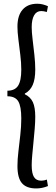

<svg xmlns="http://www.w3.org/2000/svg" viewBox="-20 -840 304 1051"><path d="M178.5 191.5Q125 191.5 100.2 162.8Q75.5 134 75.5 69Q75.5 33 80.8 -11Q86 -55 91.2 -101.8Q96.5 -148.5 96.5 -191.5Q96.5 -258 79.8 -285.5Q63 -313 20.5 -313V-343.5Q61.5 -343.5 79 -370.8Q96.5 -398 96.5 -458.5Q96.5 -496 91.2 -539.2Q86 -582.5 80.8 -623.5Q75.5 -664.5 75.5 -694Q75.5 -755 103.8 -787.2Q132 -819.5 184 -819.5Q200 -819.5 214.5 -815.8Q229 -812 242.5 -806L236.5 -774.5Q224 -777.5 218 -778.5Q212 -779.5 205.5 -779.5Q180 -779.5 166.8 -756.2Q153.5 -733 153.5 -691.5Q153.5 -664.5 158.5 -623.8Q163.5 -583 168.2 -539.5Q173 -496 173 -459.5Q173 -406.5 159 -374.8Q145 -343 116 -328V-324Q146.5 -309.5 159.8 -281Q173 -252.5 173 -200.5Q173 -172 170 -135.5Q167 -99 163.2 -61.5Q159.5 -24 156.5 9Q153.5 42 153.5 64Q153.5 109 166 129Q178.5 149 205.5 149Q222 149 236.5 143L242.5 178.5Q210.5 191.5 178.5 191.5Z"/></svg>

Font: Libre Caslon Condensed Medium
Style: Regular
Weight: 500
Designer: Pablo Impallari, Rodrigo Fuenzalida, Katja Schimmel, Ertekin Erdin
Foundry: Pablo Impallari, Rodrigo Fuenzalida
Version: Version 2.000; ttfautohint (v1.8.4.7-5d5b);gftools[0.9.33]